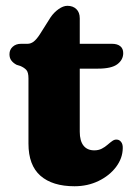

<svg xmlns="http://www.w3.org/2000/svg" viewBox="-20 -629 465 661"><path d="M50 -401.9 37.4 -405.8Q26.1 -411.6 19.4 -420.3Q12.6 -428.9 12.6 -442.3Q12.6 -458 23.8 -468.1Q34.9 -478.2 52.3 -478.2H74.6Q85.8 -478.2 95.7 -485.6Q105.6 -493.1 116.9 -510.4L154.4 -569.8Q165.9 -586.5 181.8 -597.7Q197.8 -609 212 -609Q231.1 -609 242.8 -597.7Q254.6 -586.5 254.6 -565.8V-175.4Q254.6 -144.2 267.4 -127.8Q280.2 -111.4 304.6 -111.4Q319.2 -111.4 330.3 -117.1Q341.4 -122.8 350.1 -130.5Q358.9 -138.2 366.7 -143.7Q374.5 -149.2 382.4 -148.4Q391.2 -148 397.2 -140Q403.2 -132.1 402.6 -118.4Q402.1 -84.3 379.6 -54.3Q357.1 -24.4 319.5 -6.1Q281.9 12.2 236.6 12.2Q160.6 12.2 119.3 -23.9Q78 -60.1 78 -134.6V-359.3Q78 -380.3 70.5 -388.4Q62.9 -396.4 50 -401.9ZM189.4 -392.7V-478.2H365.6Q383.8 -478.2 394 -470Q404.2 -461.9 404.2 -446.1Q404.2 -423.2 384.1 -408Q364 -392.7 317.4 -392.7Z"/></svg>

Font: Fraunces SuperSoft 9pt
Style: Regular
Weight: 900
Version: Version 1.000;[b76b70a41]